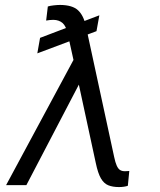

<svg xmlns="http://www.w3.org/2000/svg" viewBox="-20 -758 656 786"><path d="M386.7 -695.3 375 -630.4 132.8 -539.6 144 -603ZM311 -427.2 87.9 0H4.9L296.9 -542.5L346.2 -532.7ZM226.6 -737.8Q276.4 -737.3 299.3 -716.1Q322.3 -694.8 331.5 -651.4L447.3 -115.7Q452.1 -92.8 457.8 -80.1Q463.4 -67.4 471.2 -62.3Q479 -57.1 490.7 -57.1Q494.6 -57.1 499.8 -57.4Q504.9 -57.6 509.3 -58.1L503.4 2.4Q497.6 4.9 487.5 6.3Q477.5 7.8 467.3 7.8Q441.4 7.8 423.3 0.5Q405.3 -6.8 393.1 -27.8Q380.9 -48.8 372.1 -90.8L287.6 -481.9L257.3 -619.1Q250.5 -651.4 236.1 -663.8Q221.7 -676.3 198.7 -676.8Q192.4 -676.8 184.1 -676Q175.8 -675.3 168.9 -673.8L175.8 -731.4Q184.6 -734.4 200 -736.1Q215.3 -737.8 226.6 -737.8Z"/></svg>

Font: Inter 17pt Light
Style: Italic
Weight: 300
Italic angle: -9.3988°
Version: Version 4.001;git-66647c0bb